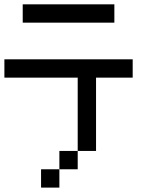

<svg xmlns="http://www.w3.org/2000/svg" viewBox="-20 -853 707 873"><path d="M0 -500V-583.3H583.3V-500H416.7V-166.7H333.3V-500ZM83.3 -750V-833.3H500V-750ZM166.7 0V-83.3H250V0ZM250 -83.3V-166.7H333.3V-83.3Z"/></svg>

Font: Galmuri11 Condensed
Style: Regular
Weight: 400
Width: 3
Designer: Lee Minseo (quiple)
Version: Version 2.399;hotconv 1.1.1;makeotfexe 2.6.0 DEVELOPMENT